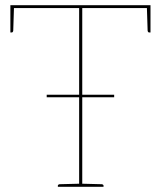

<svg xmlns="http://www.w3.org/2000/svg" viewBox="-20 -720 620 740"><path d="M285 0V-689H20V-700H560V-689H297V0ZM203 0V-5Q203 -7 205.5 -8.5Q208 -10 210 -10L287 -12L288 0ZM294 0 295 -12 372 -10Q374 -10 376.5 -8.5Q379 -7 379 -5V0ZM546 -695 560 -689V-595H554Q552 -595 550.5 -597.5Q549 -600 549 -602ZM34 -695 31 -602Q31 -600 29.5 -597.5Q28 -595 26 -595H20V-689ZM160 -345V-355H420V-345Z"/></svg>

Font: Aleo Thin
Style: Regular
Weight: 250
Designer: Alessio Laiso
Foundry: Alessio Laiso
Version: Version 2.001;gftools[0.9.29]